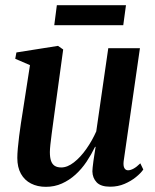

<svg xmlns="http://www.w3.org/2000/svg" viewBox="-20 -712 601 743"><path d="M157.5 11Q125 11 100 -1.8Q75 -14.5 61 -39.5Q47 -64.5 47 -101Q47 -116 49 -138.5Q51 -161 54.2 -186.2Q57.5 -211.5 61 -235.2Q64.5 -259 67.5 -276.5L96 -460L39 -484.5L43.5 -509L204.5 -534.5L224.5 -520.5L192 -283Q189.5 -263.5 186.2 -240.2Q183 -217 180 -194.2Q177 -171.5 175 -152.8Q173 -134 173 -123.5Q173 -102.5 177.5 -89.5Q182 -76.5 191.8 -70.2Q201.5 -64 217 -64Q241 -64 266.2 -83.8Q291.5 -103.5 314 -135.5Q336.5 -167.5 352.5 -203.5L399 -525.5H521.5L458.5 -88Q456.5 -70.5 461.2 -61.8Q466 -53 475.5 -53Q485 -53 497 -59.5Q509 -66 523 -80L534.5 -56Q525 -42 506.2 -26.8Q487.5 -11.5 462 -0.5Q436.5 10.5 406.5 10.5Q370 10.5 354 -6.5Q338 -23.5 337.5 -49Q337.5 -53 338.5 -63.8Q339.5 -74.5 341.5 -88.5Q343.5 -102.5 345.8 -117.2Q348 -132 350 -143.5L348 -144Q333.5 -114 314.8 -86Q296 -58 272 -36.2Q248 -14.5 219.5 -1.8Q191 11 157.5 11ZM200 -692H467.5L457 -614.5H190Z"/></svg>

Font: Merriweather 96pt SemiBold
Style: Italic
Weight: 600
Italic angle: -7.8°
Version: Version 2.101